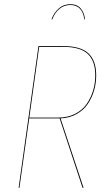

<svg xmlns="http://www.w3.org/2000/svg" viewBox="-20 -901 502 921"><path d="M230.5 -807.6 227.1 -809.1Q239.3 -840.8 262.2 -860.8Q285.2 -880.9 317.4 -880.9Q349.6 -880.9 366.9 -860.8Q384.3 -840.8 387.7 -809.1L384.3 -808.1Q380.4 -841.3 363.5 -859.1Q346.7 -877 317.4 -877Q288.1 -877 265.6 -858.9Q243.2 -840.8 230.5 -807.6ZM441.4 -539.6Q441.4 -502 431.2 -466.8Q420.9 -431.6 400.9 -402.1Q380.9 -372.6 347.2 -353.8Q313.5 -335 270.5 -333L380.9 0H376L266.1 -333H261.2H120.1L73.2 0H69.3L164.6 -680.2H280.8Q367.2 -680.2 404.3 -645Q441.4 -609.9 441.4 -539.6ZM259.8 -336.9Q304.2 -336.9 339.4 -354.5Q374.5 -372.1 395.3 -401.6Q416 -431.2 426.5 -466.3Q437 -501.5 437 -539.6Q437 -608.4 401.1 -642.3Q365.2 -676.3 280.8 -676.3H168L120.6 -336.9Z"/></svg>

Font: Fira Sans Compressed Four
Style: Italic
Weight: 100
Width: 3
Italic angle: -8°
Designer: Carrois Corporate & Edenspiekermann AG
Foundry: Carrois Corporate GbR & Edenspiekermann AG
Version: Version 4.203;PS 004.203;hotconv 1.0.88;makeotf.lib2.5.64775